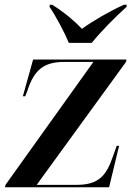

<svg xmlns="http://www.w3.org/2000/svg" viewBox="-20 -786 576 806"><path d="M269 -606H365C404 -654 464 -715 511 -757L512 -766H500C440 -739 368 -697 324 -665C294 -697 249 -735 199 -766H189L188 -757C213 -721 251 -650 269 -606ZM1 0H438L480 -174H470L454 -129C426 -48 394 -10 301 -10H134L509 -526L511 -536H119L76 -382H86L95 -405C123 -493 165 -526 249 -526H372L3 -10Z"/></svg>

Font: Noto Serif Display SemiBold
Style: Italic
Weight: 600
Italic angle: -12°
Designer: Monotype Design Team
Foundry: Monotype Imaging Inc.
Version: Version 2.009